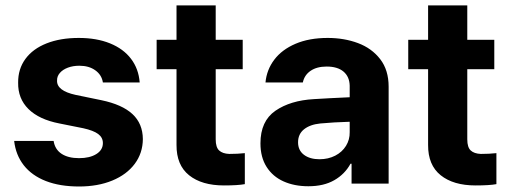

<svg xmlns="http://www.w3.org/2000/svg" viewBox="-20 -677 1877 708"><path d="M272.5 -434.6Q249 -434.6 230.2 -427.5Q211.4 -420.4 200.7 -408Q189.9 -395.5 190.4 -379.9Q189 -342.3 258.8 -327.1L353.5 -307.6Q430.7 -291.5 468.5 -256.3Q506.3 -221.2 506.8 -164.1Q506.3 -112.3 476.8 -72.8Q447.3 -33.2 394 -11.2Q340.8 10.7 271.5 10.7Q200.7 10.7 148.9 -9.5Q97.2 -29.8 67.6 -67.6Q38.1 -105.5 32.2 -157.2H177.7Q182.6 -126 207 -109.9Q231.4 -93.8 271.5 -93.8Q311 -93.8 335.2 -108.9Q359.4 -124 359.4 -149.4Q359.4 -169.9 342 -182.9Q324.7 -195.8 287.1 -204.1L199.2 -221.7Q124 -236.3 85 -274.9Q45.9 -313.5 46.9 -372.1Q46.4 -422.4 73.7 -459.7Q101.1 -497.1 151.9 -517.1Q202.6 -537.1 270.5 -537.1Q336.4 -537.1 385.7 -517.1Q435.1 -497.1 463.1 -460.2Q491.2 -423.3 495.1 -373H359.4Q355 -400.9 331.5 -417.7Q308.1 -434.6 272.5 -434.6Z M875 -421.9H775.4V-163.1Q775.4 -133.8 788.1 -122.1Q800.8 -110.4 825.2 -109.4Q856.4 -109.4 882.8 -112.3V2Q856.9 6.8 805.7 6.8Q724.1 6.8 677.2 -30.8Q630.4 -68.4 630.9 -142.6V-421.9H557.6V-530.3H630.9V-657.2H775.4V-530.3H875Z M1137.7 -311.5Q1191.4 -314.9 1269.5 -318.4V-361.3Q1268.6 -394.5 1246.6 -413.1Q1224.6 -431.6 1184.6 -431.6Q1148.4 -431.6 1125.5 -416Q1102.5 -400.4 1096.7 -373H959Q963.4 -419.9 991.5 -457Q1019.5 -494.1 1069.8 -515.6Q1120.1 -537.1 1188.5 -537.1Q1249 -537.1 1300 -518.1Q1351.1 -499 1382.1 -458.7Q1413.1 -418.5 1413.1 -357.4V0H1276.4V-73.2H1272.5Q1251.5 -34.7 1212.6 -12.5Q1173.8 9.8 1117.2 9.8Q1065.4 9.8 1025.6 -8.1Q985.8 -25.9 963.1 -61.5Q940.4 -97.2 940.4 -148.4Q940.4 -230.5 995.6 -268.6Q1050.8 -306.6 1137.7 -311.5ZM1158.2 -89.8Q1190.4 -89.8 1216.1 -103Q1241.7 -116.2 1255.9 -139.2Q1270 -162.1 1269.5 -189.5V-228Q1246.6 -227.5 1212.9 -225.6Q1179.2 -223.6 1161.1 -221.7Q1123 -217.8 1101.1 -200.2Q1079.1 -182.6 1079.1 -152.3Q1079.1 -122.6 1100.8 -106.2Q1122.6 -89.8 1158.2 -89.8Z M1802.7 -421.9H1703.1V-163.1Q1703.1 -133.8 1715.8 -122.1Q1728.5 -110.4 1752.9 -109.4Q1784.2 -109.4 1810.5 -112.3V2Q1784.7 6.8 1733.4 6.8Q1651.9 6.8 1605 -30.8Q1558.1 -68.4 1558.6 -142.6V-421.9H1485.4V-530.3H1558.6V-657.2H1703.1V-530.3H1802.7Z"/></svg>

Font: Pretendard Std
Style: Bold
Weight: 700
Designer: Base glyphs from Inter by Rasmus Andersson; Hangeul glyphs from Noto Sans CJK(Source Han Sans) by Jang Soo-young and Kan
Foundry: Kil Hyung-jin
Version: Version 1.309